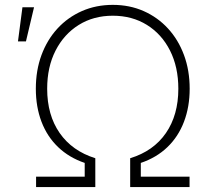

<svg xmlns="http://www.w3.org/2000/svg" viewBox="-20 -757 851 777"><path d="M126 0V-42H322.8V-97.7Q259.8 -119.1 215.3 -161.6Q170.9 -204.1 147.9 -264.4Q125 -324.7 125 -397.9Q125 -472.2 147.9 -534.2Q170.9 -596.2 212.6 -641.6Q254.4 -687 311.5 -712.2Q368.7 -737.3 436.5 -737.3Q504.4 -737.3 561.3 -712.2Q618.2 -687 659.9 -641.6Q701.7 -596.2 724.6 -534.2Q747.6 -472.2 747.6 -397.9Q747.6 -324.7 724.6 -264.4Q701.7 -204.1 657.5 -161.6Q613.3 -119.1 549.8 -97.7V-42H747.1V0H506.8V-116.7Q601.1 -145.5 651.4 -218.5Q701.7 -291.5 701.7 -397.9Q701.7 -485.8 668 -552.5Q634.3 -619.1 574.5 -656.2Q514.6 -693.4 436.5 -693.4Q358.4 -693.4 298.6 -656Q238.8 -618.7 204.8 -552.2Q170.9 -485.8 170.9 -397.9Q170.9 -291.5 221.4 -218.8Q272 -146 365.7 -116.7V0ZM52.7 -589.4 70.8 -727.5H117.7L85 -589.4Z"/></svg>

Font: Inter 17pt ExtraLight
Style: Regular
Weight: 250
Version: Version 4.001;git-66647c0bb